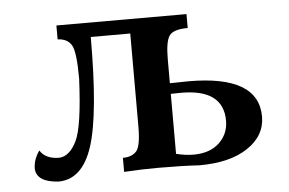

<svg xmlns="http://www.w3.org/2000/svg" viewBox="-41 -529 899 598"><g transform="rotate(-5 408.5 -230.5)"><path d="M545.4 -34.7Q596.7 -34.7 626 -62.3Q655.3 -89.8 655.3 -131.3Q655.3 -230 523.9 -230L491.2 -229.5V-42Q519.5 -34.7 545.4 -34.7ZM118.7 12.2Q51.8 7.8 48.8 -33.2Q48.8 -63 67.9 -89.4Q85 -61.5 128.4 -61.5Q160.2 -63.5 182.1 -107.4Q204.1 -151.4 210.9 -301.8Q210.9 -384.8 198.2 -406.5Q185.5 -428.2 154.8 -429.2V-472.7H561.5V-429.2Q517.1 -429.2 504.2 -411.4Q491.2 -393.6 491.2 -338.4V-262.7L549.3 -263.7Q768.1 -263.7 768.1 -134.3Q768.1 -74.7 712.4 -37.4Q656.7 0 560.5 0Q507.8 -3.4 430.7 -3.4Q382.8 -3.4 325.2 0V-43.9Q353 -43.9 367.4 -59.6Q381.8 -75.2 381.8 -137.2V-427.7H258.3Q258.3 -187 226.1 -87.4Q193.8 12.2 118.7 12.2Z"/></g></svg>

Font: Kelvinch
Style: Bold
Weight: 700
Designer: Paul James Miller
Foundry: High-Logic / Made with FontCreator
Version: Version 3.501;March 28, 2021;FontCreator 13.0.0.2683 64-bit